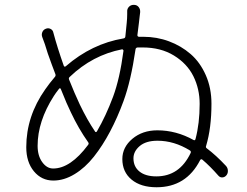

<svg xmlns="http://www.w3.org/2000/svg" viewBox="-20 -790 1040 810"><path d="M639.6 -45.9Q737.3 -45.9 784.2 -144.5Q787.1 -151.4 781.2 -155.3Q714.8 -196.3 644.5 -196.3Q595.7 -196.3 569.3 -173.8Q543 -151.4 543 -122.1Q543 -86.9 568.4 -66.4Q593.8 -45.9 639.6 -45.9ZM457 -381.8Q485.4 -458 501 -576.2Q501 -578.1 499 -580.1Q497.1 -582 495.1 -582Q370.1 -557.6 274.4 -465.8Q268.6 -460.9 271.5 -454.1Q293.9 -397.5 316.4 -349.6Q347.7 -284.2 380.9 -235.4Q381.8 -232.4 384.8 -232.9Q387.7 -233.4 388.7 -235.4Q426.8 -300.8 457 -381.8ZM204.1 -79.1Q277.3 -79.1 351.6 -178.7Q356.4 -184.6 351.6 -190.4Q311.5 -247.1 279.3 -315.4Q262.7 -348.6 236.3 -415Q235.4 -417 233.4 -417.5Q231.4 -418 229.5 -416Q212.9 -394.5 207 -384.8Q138.7 -278.3 138.7 -174.8Q138.7 -132.8 158.2 -106Q177.7 -79.1 204.1 -79.1ZM566.4 -696.3 559.6 -641.6Q559.6 -638.7 561.5 -636.7Q563.5 -634.8 566.4 -634.8Q572.3 -634.8 585 -634.8Q641.6 -634.8 692.9 -615.7Q744.1 -596.7 784.2 -562Q824.2 -527.3 848.1 -473.1Q872.1 -418.9 872.1 -352.5Q872.1 -250 849.6 -174.8Q846.7 -168 852.5 -164.1Q891.6 -134.8 933.6 -89.8Q941.4 -81.1 941.4 -68.4Q941.4 -57.6 934.6 -49.8Q927.7 -42 918 -41.5Q908.2 -41 901.4 -48.8Q867.2 -87.9 834 -116.2Q828.1 -121.1 824.2 -114.3Q765.6 0 640.6 0Q574.2 0 535.2 -32.2Q496.1 -64.5 496.1 -119.1Q496.1 -168.9 538.6 -204.6Q581.1 -240.2 643.6 -240.2Q723.6 -240.2 796.9 -199.2Q802.7 -196.3 804.7 -203.1Q822.3 -269.5 822.3 -351.6Q822.3 -415 795.9 -468.3Q769.5 -521.5 713.9 -555.7Q658.2 -589.8 582 -589.8Q567.4 -589.8 560.5 -589.8Q552.7 -588.9 551.8 -582Q532.2 -448.2 501 -363.3Q475.6 -293.9 444.3 -234.9Q413.1 -175.8 376 -128.9Q338.9 -82 294.4 -55.2Q250 -28.3 205.1 -28.3Q155.3 -28.3 123 -67.4Q90.8 -106.4 90.8 -168.9Q90.8 -299.8 170.9 -413.1Q188.5 -438.5 210.9 -464.8Q215.8 -469.7 213.9 -476.6Q199.2 -514.6 181.6 -564.5Q168.9 -607.4 158.2 -633.8Q154.3 -644.5 158.7 -654.8Q163.1 -665 173.8 -668.9Q183.6 -672.9 193.4 -668Q203.1 -663.1 205.1 -652.3Q221.7 -589.8 249 -512.7Q252 -505.9 257.8 -510.7Q367.2 -605.5 501 -627.9Q507.8 -628.9 508.8 -635.7Q510.7 -653.3 514.6 -693.4Q516.6 -712.9 516.6 -729.5Q516.6 -735.4 516.6 -740.2Q515.6 -752.9 524.4 -761.7Q532.2 -769.5 543.9 -769.5Q544.9 -769.5 544.9 -769.5Q557.6 -769.5 564.9 -760.3Q572.3 -751 571.3 -738.3Q570.3 -732.4 568.8 -717.8Q567.4 -703.1 566.4 -696.3Z"/></svg>

Font: Gen Jyuu Gothic Light
Style: Regular
Weight: 200
Designer: [Source Han Sans]
Ryoko NISHIZUKA  (kana & ideographs); Paul D. Hunt (Latin, Greek & Cyrillic); Wenlong ZHANG  (bopomofo
Version: Version 1.002.20150607